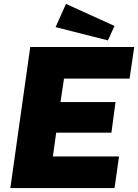

<svg xmlns="http://www.w3.org/2000/svg" viewBox="-20 -964 708 984"><path d="M318 -944 265 -825 533 -757 567 -831ZM33 0H567L590 -162H251L268 -284H551L572 -441H290L308 -561H644L668 -723H135Z"/></svg>

Font: United Sans Black
Style: Italic
Weight: 900
Italic angle: -8°
Designer: Pablo Impallari, Rodrigo Fuenzalida (Modified by Dan O. Williams)
Version: Version 1.000;PS 001.000;hotconv 1.0.88;makeotf.lib2.5.64775